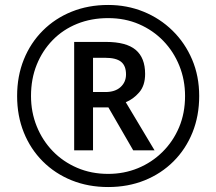

<svg xmlns="http://www.w3.org/2000/svg" viewBox="-20 -744 872 774"><path d="M279 -138V-575H407Q489 -575 527 -543Q565 -511 565 -446Q565 -399 541 -371.5Q517 -344 487 -332L603 -138H517L417 -311H355V-138ZM405 -373Q444 -373 466 -393Q488 -413 488 -444Q488 -479 468 -495Q448 -511 404 -511H355V-373ZM416 10Q336 10 269 -17Q202 -44 152.5 -93.5Q103 -143 76 -210Q49 -277 49 -357Q49 -437 76 -504Q103 -571 152.5 -620.5Q202 -670 269 -697Q336 -724 416 -724Q492 -724 558.5 -697Q625 -670 675.5 -620.5Q726 -571 754.5 -504Q783 -437 783 -357Q783 -277 756 -210Q729 -143 679.5 -93.5Q630 -44 563 -17Q496 10 416 10ZM416 -43Q480 -43 536 -66Q592 -89 635 -131.5Q678 -174 702 -231Q726 -288 726 -357Q726 -422 703 -479Q680 -536 638.5 -579Q597 -622 540.5 -646.5Q484 -671 416 -671Q348 -671 291 -648Q234 -625 192.5 -582.5Q151 -540 128 -483Q105 -426 105 -357Q105 -292 128 -235Q151 -178 192.5 -135Q234 -92 291 -67.5Q348 -43 416 -43Z"/></svg>

Font: Noto Sans Armenian
Style: Regular
Weight: 400
Designer: Monotype Design Team
Foundry: Monotype Imaging Inc.
Version: Version 2.007